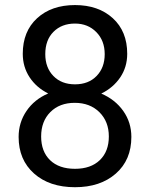

<svg xmlns="http://www.w3.org/2000/svg" viewBox="-20 -741 602 770"><path d="M490.2 -525.4Q490.2 -472.2 462.2 -430.7Q434.1 -389.2 386.2 -365.7Q441.9 -341.8 474.4 -295.9Q506.8 -250 506.8 -191.9Q506.8 -99.6 444.6 -44.9Q382.3 9.8 280.8 9.8Q178.2 9.8 116.5 -45.2Q54.7 -100.1 54.7 -191.9Q54.7 -249.5 86.2 -295.9Q117.7 -342.3 173.3 -366.2Q126 -389.6 98.6 -431.2Q71.3 -472.7 71.3 -525.4Q71.3 -615.2 128.9 -668Q186.5 -720.7 280.8 -720.7Q374.5 -720.7 432.4 -668Q490.2 -615.2 490.2 -525.4ZM416.5 -193.8Q416.5 -253.4 378.7 -291Q340.8 -328.6 279.8 -328.6Q218.8 -328.6 181.9 -291.5Q145 -254.4 145 -193.8Q145 -133.3 180.9 -98.6Q216.8 -64 280.8 -64Q344.2 -64 380.4 -98.9Q416.5 -133.8 416.5 -193.8ZM280.8 -646.5Q227.5 -646.5 194.6 -613.5Q161.6 -580.6 161.6 -523.9Q161.6 -469.7 194.1 -436.3Q226.6 -402.8 280.8 -402.8Q335 -402.8 367.4 -436.3Q399.9 -469.7 399.9 -523.9Q399.9 -578.1 366.2 -612.3Q332.5 -646.5 280.8 -646.5Z"/></svg>

Font: f61972
Style: 5147081
Weight: 400
Designer: Google
Version: Version 2.137; 2017